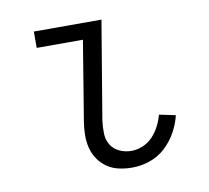

<svg xmlns="http://www.w3.org/2000/svg" viewBox="-64 -591 729 671"><g transform="rotate(-10 300.0 -256.0)"><path d="M354 8Q330 8 307 3Q284 -2 265.5 -14.5Q247 -27 234 -46Q221 -65 215.5 -87.5Q210 -110 210.5 -134Q211 -158 215 -182L261 -462H97V-520H337L279 -173Q276 -150 276.5 -127.5Q277 -105 287.5 -87Q298 -69 318 -59.5Q338 -50 361 -50Q381 -50 401.5 -58.5Q422 -67 437 -83Q452 -99 462 -118.5Q472 -138 477 -158L535 -146Q528 -116 512 -87Q496 -58 471.5 -35.5Q447 -13 416 -2.5Q385 8 354 8Z"/></g></svg>

Font: Iosevka Light Extended
Style: Italic
Weight: 300
Width: 7
Italic angle: -9°
Monospace: yes
Designer: Belleve Invis
Foundry: Belleve Invis
Version: Version 32.5.0; ttfautohint (v1.8.4)